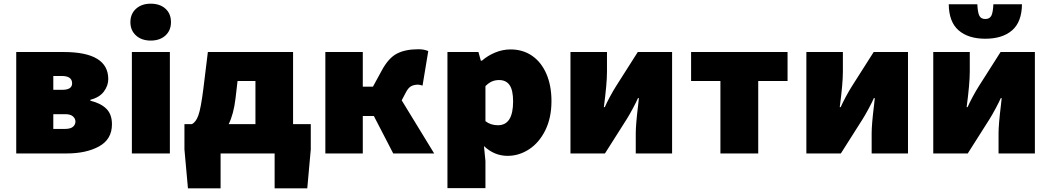

<svg xmlns="http://www.w3.org/2000/svg" viewBox="-20 -832 5700 1041"><path d="M68 -550H325Q567 -550 567 -403Q567 -368 543.5 -336Q520 -304 470 -291V-286Q527 -272 557 -242Q587 -212 587 -158Q587 -77 517.5 -38.5Q448 0 341 0H68ZM371 -380Q371 -420 315 -420H269V-345H317Q371 -345 371 -380ZM389 -173Q389 -189 375.5 -201Q362 -213 333 -213H269V-133H332Q362 -133 375.5 -144.5Q389 -156 389 -173Z M695 -550H901V0H695ZM687 -712Q687 -757 717.5 -784.5Q748 -812 797 -812Q847 -812 877 -785Q907 -758 907 -712Q907 -667 877 -639.5Q847 -612 797 -612Q748 -612 717.5 -639.5Q687 -667 687 -712Z M1082 -346 1107 -550H1569V-159H1665V-22L1646 189H1469V0H1176V189H999L980 -22V-159H1020Q1042 -169 1055.5 -206.5Q1069 -244 1082 -346ZM1365 -159V-393H1268L1257 -299Q1247 -214 1220 -159Z M1744 -550H1947V-362H2002L2050 -450Q2086 -517 2131.5 -541Q2177 -565 2249 -565Q2280 -565 2302 -555L2271 -368Q2254 -373 2247 -373Q2225 -373 2209 -364.5Q2193 -356 2179 -328L2158 -288L2334 0H2112L2007 -203H1947V0H1744Z M2406 -550H2574L2587 -503H2593Q2625 -531 2665.5 -547.5Q2706 -564 2748 -564Q2815 -564 2865 -529.5Q2915 -495 2942.5 -431.5Q2970 -368 2970 -284Q2970 -193 2936.5 -125.5Q2903 -58 2848.5 -22.5Q2794 13 2732 13Q2660 13 2604 -40L2612 41V188H2406ZM2762 -282Q2762 -343 2743 -370.5Q2724 -398 2686 -398Q2665 -398 2647.5 -390.5Q2630 -383 2612 -365V-175Q2640 -153 2680 -153Q2762 -153 2762 -282Z M3073 -550H3271V-443Q3271 -379 3254 -251H3259Q3269 -274 3287 -307.5Q3305 -341 3321 -366L3438 -550H3624V0H3427V-109Q3427 -157 3440 -263L3444 -300H3439Q3431 -281 3411.5 -244.5Q3392 -208 3378 -186L3260 0H3073Z M3886 -393H3727V-550H4250V-393H4091V0H3886Z M4352 -550H4550V-443Q4550 -379 4533 -251H4538Q4548 -274 4566 -307.5Q4584 -341 4600 -366L4717 -550H4903V0H4706V-109Q4706 -157 4719 -263L4723 -300H4718Q4710 -281 4690.5 -244.5Q4671 -208 4657 -186L4539 0H4352Z M5040 -550H5238V-443Q5238 -379 5221 -251H5226Q5236 -274 5254 -307.5Q5272 -341 5288 -366L5405 -550H5591V0H5394V-109Q5394 -157 5407 -263L5411 -300H5406Q5398 -281 5378.5 -244.5Q5359 -208 5345 -186L5227 0H5040ZM5124 -809H5279Q5281 -764 5290 -746.5Q5299 -729 5322 -729Q5346 -729 5355 -747Q5364 -765 5366 -809H5521Q5520 -713 5467.5 -667.5Q5415 -622 5322 -622Q5230 -622 5177.5 -667.5Q5125 -713 5124 -809Z"/></svg>

Font: Nebula Sans Black
Style: Regular
Weight: 900
Designer: Paul D. Hunt for Adobe (as Source Sans)
Foundry: Nebula Entertainment & Broadcasting LLC
Version: Version 1.010